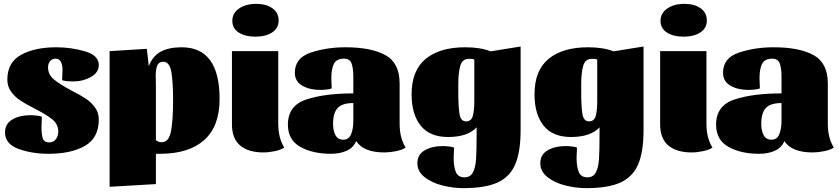

<svg xmlns="http://www.w3.org/2000/svg" viewBox="-20 -775 4348 995"><path d="M229 -426Q229 -389 258.5 -364Q288 -339 350 -306Q397 -282 425 -263.5Q453 -245 472.5 -218Q492 -191 492 -156Q492 -60 420 -19Q348 22 232 22Q145 22 75.5 -3.5Q6 -29 6 -89Q6 -134 44.5 -156Q83 -178 136 -178Q150 -178 169.5 -176Q189 -174 197 -170Q195 -136 195 -117Q195 -77 202 -57Q209 -37 236 -37Q257 -37 269.5 -53.5Q282 -70 282 -93Q282 -131 251.5 -156Q221 -181 160 -212Q113 -236 85 -254.5Q57 -273 37.5 -300Q18 -327 18 -362Q18 -452 89.5 -491Q161 -530 271 -530Q349 -530 420.5 -509Q492 -488 492 -438Q492 -399 451 -376Q410 -353 362 -353Q315 -353 302 -360L304 -413Q304 -438 295.5 -454.5Q287 -471 268 -471Q250 -471 239.5 -458Q229 -445 229 -426Z M1118 -262Q1118 -120 1038 -49Q958 22 810 22H788V179L548 193V-510L741 -522L751 -432Q771 -485 813.5 -507.5Q856 -530 921 -530Q1118 -530 1118 -262ZM787 -382 788 -325V-49Q799 -38 818 -38Q856 -38 866.5 -96.5Q877 -155 877 -257Q877 -349 868 -402Q859 -455 826 -455Q803 -455 795 -435.5Q787 -416 787 -382Z M1424 -669Q1424 -629 1390.5 -607Q1357 -585 1303 -585Q1250 -585 1217 -606.5Q1184 -628 1184 -667Q1184 -707 1219 -731Q1254 -755 1308 -755Q1360 -755 1392 -732Q1424 -709 1424 -669ZM1422 -134Q1422 -99 1429 -69Q1436 -39 1453 -10Q1435 2 1403.5 8.5Q1372 15 1346 15Q1267 15 1224.5 -21Q1182 -57 1182 -131V-510H1422Z M1695 22Q1600 22 1536 -14Q1472 -50 1472 -129Q1472 -228 1567.5 -259.5Q1663 -291 1811 -291V-378Q1811 -421 1802 -446Q1793 -471 1763 -471Q1724 -471 1710.5 -444.5Q1697 -418 1697 -370Q1697 -351 1699 -317Q1691 -313 1671.5 -311Q1652 -309 1639 -309Q1585 -309 1546.5 -331Q1508 -353 1508 -398Q1508 -475 1590.5 -502.5Q1673 -530 1770 -530Q1903 -530 1977 -489.5Q2051 -449 2051 -342V-134Q2051 -99 2058 -69Q2065 -39 2082 -10Q2064 2 2031.5 8.5Q1999 15 1973 15Q1863 15 1826 -44Q1811 -9 1776 6.5Q1741 22 1695 22ZM1811 -148V-241Q1754 -241 1730 -215.5Q1706 -190 1706 -133Q1706 -98 1718.5 -74.5Q1731 -51 1759 -51Q1788 -51 1799.5 -79.5Q1811 -108 1811 -148Z M2450 -77V-115Q2403 -65 2302 -65Q2207 -65 2160 -124Q2113 -183 2113 -286Q2113 -410 2186 -470Q2259 -530 2391 -530Q2469 -530 2523 -509L2678 -534V-101Q2678 12 2650 77Q2622 142 2558 171Q2494 200 2381 200Q2329 200 2274 186.5Q2219 173 2181 143.5Q2143 114 2143 71Q2143 26 2181 4Q2219 -18 2273 -18Q2287 -18 2306.5 -16Q2326 -14 2333 -10Q2333 8 2332 17L2331 43Q2331 89 2342.5 116.5Q2354 144 2387 144Q2417 144 2430.5 119Q2444 94 2447 51Q2450 8 2450 -77ZM2409 -470Q2376 -470 2365.5 -434.5Q2355 -399 2355 -339V-293Q2355 -226 2361 -186Q2367 -146 2395 -146Q2423 -146 2430.5 -175Q2438 -204 2438 -249V-466Q2431 -470 2421 -470Q2411 -470 2409 -470Z M3087 -77V-115Q3040 -65 2939 -65Q2844 -65 2797 -124Q2750 -183 2750 -286Q2750 -410 2823 -470Q2896 -530 3028 -530Q3106 -530 3160 -509L3315 -534V-101Q3315 12 3287 77Q3259 142 3195 171Q3131 200 3018 200Q2966 200 2911 186.5Q2856 173 2818 143.5Q2780 114 2780 71Q2780 26 2818 4Q2856 -18 2910 -18Q2924 -18 2943.5 -16Q2963 -14 2970 -10Q2970 8 2969 17L2968 43Q2968 89 2979.5 116.5Q2991 144 3024 144Q3054 144 3067.5 119Q3081 94 3084 51Q3087 8 3087 -77ZM3046 -470Q3013 -470 3002.5 -434.5Q2992 -399 2992 -339V-293Q2992 -226 2998 -186Q3004 -146 3032 -146Q3060 -146 3067.5 -175Q3075 -204 3075 -249V-466Q3068 -470 3058 -470Q3048 -470 3046 -470Z M3643 -669Q3643 -629 3609.5 -607Q3576 -585 3522 -585Q3469 -585 3436 -606.5Q3403 -628 3403 -667Q3403 -707 3438 -731Q3473 -755 3527 -755Q3579 -755 3611 -732Q3643 -709 3643 -669ZM3641 -134Q3641 -99 3648 -69Q3655 -39 3672 -10Q3654 2 3622.5 8.5Q3591 15 3565 15Q3486 15 3443.5 -21Q3401 -57 3401 -131V-510H3641Z M3914 22Q3819 22 3755 -14Q3691 -50 3691 -129Q3691 -228 3786.5 -259.5Q3882 -291 4030 -291V-378Q4030 -421 4021 -446Q4012 -471 3982 -471Q3943 -471 3929.5 -444.5Q3916 -418 3916 -370Q3916 -351 3918 -317Q3910 -313 3890.5 -311Q3871 -309 3858 -309Q3804 -309 3765.5 -331Q3727 -353 3727 -398Q3727 -475 3809.5 -502.5Q3892 -530 3989 -530Q4122 -530 4196 -489.5Q4270 -449 4270 -342V-134Q4270 -99 4277 -69Q4284 -39 4301 -10Q4283 2 4250.5 8.5Q4218 15 4192 15Q4082 15 4045 -44Q4030 -9 3995 6.5Q3960 22 3914 22ZM4030 -148V-241Q3973 -241 3949 -215.5Q3925 -190 3925 -133Q3925 -98 3937.5 -74.5Q3950 -51 3978 -51Q4007 -51 4018.5 -79.5Q4030 -108 4030 -148Z"/></svg>

Font: Sansita Black
Style: Regular
Weight: 900
Designer: Pablo Cosgaya
Foundry: Omnibus-Type
Version: Version 1.006; ttfautohint (v1.5)